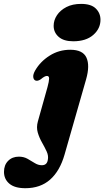

<svg xmlns="http://www.w3.org/2000/svg" viewBox="-144 -728 536 986"><path d="M232 -516Q183 -516 157.2 -538.8Q131.5 -561.5 131.5 -595.5Q131.5 -624 148.5 -649.8Q165.5 -675.5 197 -691.8Q228.5 -708 272.5 -708Q324 -708 348 -684.2Q372 -660.5 372 -626.5Q372 -581 334.8 -548.5Q297.5 -516 232 -516ZM298 -320 187.5 66Q163.5 150 113.5 194.2Q63.5 238.5 -14 238.5Q-68.5 238.5 -96 215.2Q-123.5 192 -123.5 154.5Q-123.5 119.5 -102.2 98Q-81 76.5 -47 76.5Q-22 76.5 -2.5 87.5Q17 98.5 34.5 109.5Q52 120.5 71 120.5Q97 120.5 101.5 93.5Q106 72.5 95.8 50.2Q85.5 28 71.8 4Q58 -20 50 -47Q42 -74 50.5 -104.5L100 -281Q108 -310.5 108.2 -324.2Q108.5 -338 97 -338Q85.5 -338 65.5 -321Q49.5 -310 38 -314.5Q28.5 -318.5 26.8 -332Q25 -345.5 36.5 -366Q63 -412 110.8 -442.2Q158.5 -472.5 217 -472.5Q281.5 -472.5 300 -432Q318.5 -391.5 298 -320Z"/></svg>

Font: Fraunces 72pt S050 Black
Style: Italic
Weight: 900
Italic angle: -16°
Version: Version 1.000; ttfautohint (v1.8.3)